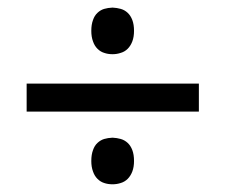

<svg xmlns="http://www.w3.org/2000/svg" viewBox="-20 -578 591 503"><path d="M219.2 -497.1Q219.2 -513.7 223.6 -525.4Q227.5 -537.1 235.4 -544.4Q243.2 -551.8 252.9 -554.7Q262.7 -557.6 274.9 -558.1Q286.1 -557.6 296.4 -554.7Q306.6 -551.8 314.5 -544.4Q322.3 -537.1 326.7 -525.4Q331.1 -513.7 331.1 -497.1Q331.1 -481.4 326.7 -469.7Q322.3 -458 314.5 -450.2Q306.6 -442.4 296.4 -439.5Q286.1 -436 274.9 -436Q262.7 -436 252.9 -439.5Q243.2 -442.4 235.4 -450.2Q227.5 -458 223.6 -469.7Q219.2 -481.4 219.2 -497.1ZM219.2 -156.2Q219.2 -172.9 223.6 -184.6Q227.5 -196.3 235.4 -203.6Q243.2 -210.9 252.9 -213.9Q262.7 -216.8 274.9 -217.3Q286.1 -216.8 296.4 -213.9Q306.6 -210.9 314.5 -203.6Q322.3 -196.3 326.7 -184.6Q331.1 -172.9 331.1 -156.2Q331.1 -140.6 326.7 -128.9Q322.3 -117.2 314.5 -109.4Q306.6 -101.6 296.4 -98.6Q286.1 -95.2 274.9 -95.2Q262.7 -95.2 252.9 -98.6Q243.2 -101.6 235.4 -109.4Q227.5 -117.2 223.6 -128.9Q219.2 -140.6 219.2 -156.2ZM49.8 -285.6V-358.9H501V-285.6Z"/></svg>

Font: NotoSans
Style: Regular
Weight: 400
Designer: Monotype Design team
Foundry: Monotype Imaging Inc.
Version: Version 1.04; ttfautohint (v1.4.1)